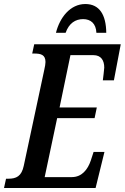

<svg xmlns="http://www.w3.org/2000/svg" viewBox="-38 -934 620 954"><path d="M240 -771H288C305 -819 337 -839 375 -839C413 -839 439 -817 441 -771H490C489 -861 456 -914 386 -914C311 -914 259 -847 240 -771ZM-18 0H437L481 -179H427L413 -136C398 -92 369 -54 319 -54H184L246 -347H432L443 -400H258L312 -660H426C465 -660 480 -633 480 -598C480 -590 474 -544 473 -535H528L562 -714H132L122 -668H132C165 -668 188 -662 188 -626C188 -617 186 -605 182 -587L80 -110C69 -58 43 -46 3 -46H-8Z"/></svg>

Font: Noto Serif Condensed Semi
Style: Italic
Weight: 600
Width: 3
Italic angle: -12°
Designer: Monotype Design Team
Foundry: Monotype Imaging Inc.
Version: Version 1.901